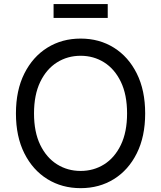

<svg xmlns="http://www.w3.org/2000/svg" viewBox="-20 -930 805 959"><path d="M382.8 9.8Q289.6 9.8 216.6 -35.4Q143.6 -80.6 101.6 -164.3Q59.6 -248 59.6 -363.3Q59.6 -479 101.6 -562.7Q143.6 -646.5 216.6 -691.9Q289.6 -737.3 382.8 -737.3Q476.1 -737.3 548.8 -691.9Q621.6 -646.5 663.3 -562.7Q705.1 -479 705.1 -363.3Q705.1 -248 663.3 -164.3Q621.6 -80.6 548.8 -35.4Q476.1 9.8 382.8 9.8ZM382.8 -76.2Q447.8 -76.2 500.2 -109.1Q552.7 -142.1 583.7 -206.3Q614.7 -270.5 614.7 -363.3Q614.7 -457 583.7 -521.2Q552.7 -585.4 500.2 -618.4Q447.8 -651.4 382.8 -651.4Q317.4 -651.4 264.6 -618.2Q211.9 -585 180.9 -520.8Q149.9 -456.5 149.9 -363.3Q149.9 -270.5 180.9 -206.5Q211.9 -142.6 264.6 -109.4Q317.4 -76.2 382.8 -76.2ZM518.1 -909.7V-840.3H247.6V-909.7Z"/></svg>

Font: Atlassian Sans
Style: Regular
Weight: 400
Designer: Rasmus Andersson
Foundry: Modifications by Atlassian Pty Ltd, manufactured by rsms
Version: Version 4.001;git-9221beed3